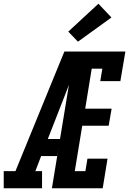

<svg xmlns="http://www.w3.org/2000/svg" viewBox="-62 -1012 694 1032"><path d="M-42 0V-92H21L284 -735H378Q354 -674 330.5 -612.5Q307 -551 283 -490L195 -265H261L245 -173H159L128 -92H164V0ZM217 0 338 -735H612L585 -576H477L488 -643H431L396 -428H538L522 -336H380L340 -92H397L408 -159H516L490 0ZM357 -788 305 -842 467 -992 537 -918Z"/></svg>

Font: Iosevka Slab SmBdExObl
Style: Regular
Weight: 600
Width: 7
Italic angle: -9°
Monospace: yes
Designer: Belleve Invis
Foundry: Belleve Invis
Version: Version 11.1.0; ttfautohint (v1.8.3)